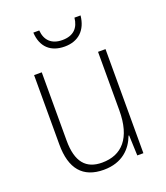

<svg xmlns="http://www.w3.org/2000/svg" viewBox="-135 -907 792 917"><g transform="rotate(-20 261.0 -448.5)"><path d="M382 -814H351C346 -764 318 -733 261 -733C206 -733 176 -763 172 -814H142C146 -740 190 -700 261 -700C332 -700 375 -743 382 -814ZM439 -622H401V-325C401 -184 340 -118 239 -118C158 -118 115 -166 115 -275V-622H76V-269C76 -146 129 -83 235 -83C330 -83 379 -137 401 -196H404L408 -93H439Z"/></g></svg>

Font: Noto Sans Kannada UI SemiCondensed ExtraLight
Style: Regular
Weight: 200
Width: 4
Designer: Jelle Bosma - Monotype Design Team
Foundry: Monotype Imaging Inc.
Version: Version 2.005